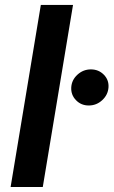

<svg xmlns="http://www.w3.org/2000/svg" viewBox="-20 -747 454 767"><path d="M271.7 -727.3 150.9 0H22.4L143.1 -727.3ZM334.5 -325.6Q304 -325.6 283.6 -346.8Q263.1 -367.9 264.6 -397.7Q266.3 -427.6 289.4 -448.7Q312.5 -469.8 343 -469.8Q373.9 -469.8 394.7 -448.7Q415.5 -427.6 413.4 -397.7Q411.2 -367.9 388.3 -346.8Q365.4 -325.6 334.5 -325.6Z"/></svg>

Font: Inter UI Semi Bold
Style: Italic
Weight: 600
Italic angle: -9.39999°
Designer: Rasmus Andersson
Foundry: rsms
Version: 3.2;8d6f07862